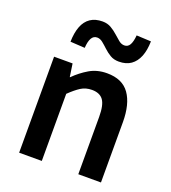

<svg xmlns="http://www.w3.org/2000/svg" viewBox="-148 -934 927 1043"><g transform="rotate(20 316.0 -412.5)"><path d="M83 0V-555H190L201 -480H203Q240 -517 284 -543Q328 -569 385 -569Q474 -569 515 -511Q556 -453 556 -348V0H425V-331Q425 -400 404.5 -428Q384 -456 339 -456Q303 -456 275.5 -438.5Q248 -421 214 -388V0ZM422 -650Q393 -650 372 -662.5Q351 -675 333.5 -691.5Q316 -708 300.5 -720.5Q285 -733 268 -733Q247 -733 236 -713.5Q225 -694 223 -657L139 -662Q140 -714 154 -750.5Q168 -787 196 -806Q224 -825 266 -825Q294 -825 315.5 -812.5Q337 -800 354.5 -784Q372 -768 387.5 -755.5Q403 -743 420 -743Q441 -743 451.5 -762Q462 -781 465 -817L549 -813Q548 -761 533.5 -725Q519 -689 491.5 -669.5Q464 -650 422 -650Z"/></g></svg>

Font: Noto Sans TC Thin SemiBold
Style: Regular
Weight: 600
Version: Version 2.004-H2;hotconv 1.0.118;makeotfexe 2.5.65603